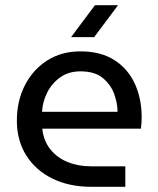

<svg xmlns="http://www.w3.org/2000/svg" viewBox="-20 -720 610 740"><path d="M332 0Q247 0 182.5 -31.5Q118 -63 81.5 -120.5Q45 -178 45 -255Q45 -331 76 -391.5Q107 -452 162 -487Q217 -522 290 -522Q369 -522 421.5 -488Q474 -454 500 -396.5Q526 -339 526 -268Q526 -244 523 -224H143Q148 -177 174 -144.5Q200 -112 240.5 -95.5Q281 -79 330 -79H463V0ZM142 -289H433Q433 -322 420 -358Q407 -394 376 -419.5Q345 -445 290 -445Q244 -445 211.5 -421.5Q179 -398 161.5 -362.5Q144 -327 142 -289ZM254 -577 346 -700H435L343 -577Z"/></svg>

Font: MuseoModerno
Style: Regular
Weight: 400
Designer: Pablo Cosgaya, Héctor Gatti, Marcela Romero, and the Authors of The MuseoModerno Project.
Foundry: Omnibus-Type Team
Version: Version 1.001